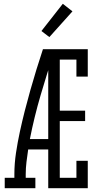

<svg xmlns="http://www.w3.org/2000/svg" viewBox="-20 -995 540 1015"><path d="M5 0V-55H56V-74Q56 -130 64.5 -186.5Q73 -243 85 -298.5Q97 -354 111 -409Q125 -464 140.5 -518.5Q156 -573 172.5 -627Q189 -681 207 -735H235V-727L265 -718Q228 -605 194.5 -491Q161 -377 138 -260H235V-205H129Q124 -172 120 -139Q116 -106 116 -74V-55H167V0ZM235 0V-735H444V-590H384V-680H296V-410H430V-355H296V-55H384V-145H444V0ZM241 -799 199 -831 312 -975 363 -935Z"/></svg>

Font: Iosevka Curly Slab Light
Style: Regular
Weight: 300
Monospace: yes
Designer: Belleve Invis
Foundry: Belleve Invis
Version: Version 22.1.2; ttfautohint (v1.8.4)